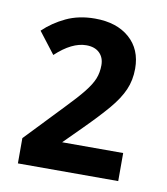

<svg xmlns="http://www.w3.org/2000/svg" viewBox="-59 -904 470 539"><g transform="rotate(10 176.5 -635.0)"><path d="M313 -416H27V-488L130 -596Q161 -628 178.5 -650Q196 -672 203 -689.5Q210 -707 210 -728Q210 -750 196.5 -763Q183 -776 159 -776Q118 -776 72 -733L25 -794Q52 -820 88 -837Q124 -854 170 -854Q232 -854 268.5 -822Q305 -790 305 -735Q305 -702 293 -674.5Q281 -647 255.5 -617Q230 -587 190 -547L139 -496H313Z"/></g></svg>

Font: Noto Sans SemiCondensed SemiBold
Style: Regular
Weight: 600
Width: 4
Designer: Monotype Design Team
Foundry: Monotype Imaging Inc.
Version: Version 2.013; ttfautohint (v1.8.4.7-5d5b)